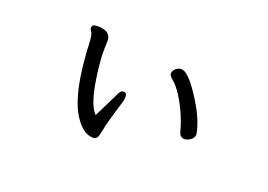

<svg xmlns="http://www.w3.org/2000/svg" viewBox="-73 -623 1147 821"><g transform="rotate(20 500.0 -212.5)"><path d="M766 -113Q745 -113 739 -135Q718 -214 673 -285Q651 -318 633 -332.5Q615 -347 615 -358Q615 -369 626.5 -379.5Q638 -390 652 -390Q682 -390 737 -306Q796 -217 807 -149Q807 -133 792 -123Q777 -113 766 -113ZM395 15Q354 15 317 -37Q261 -114 247 -299Q244 -329 244 -349Q242 -398 234.5 -407Q227 -416 227 -425Q227 -440 251 -440Q313 -440 313 -396L312 -346Q312 -314 318 -263Q336 -114 374 -80Q403 -140 414.5 -162Q426 -184 428 -190Q438 -215 452 -215Q467 -215 467 -197Q467 -183 464 -174Q461 -165 456 -147.5Q451 -130 439.5 -91Q428 -52 423.5 -26.5Q419 -1 413.5 7Q408 15 395 15Z"/></g></svg>

Font: LXGW WenKai Medium
Style: Regular
Weight: 500
Designer: LXGW / Fontworks Inc.
Foundry: LXGW / Fontworks Inc.
Version: Version 1.501; October 10, 2024